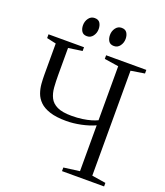

<svg xmlns="http://www.w3.org/2000/svg" viewBox="-165 -1041 990 1151"><g transform="rotate(20 330.5 -465.0)"><path d="M469.5 -329Q431.5 -311.5 381.8 -301.2Q332 -291 289 -291Q224 -291 182.8 -304.5Q141.5 -318 118.5 -340.8Q95.5 -363.5 85.5 -391.8Q75.5 -420 73.2 -450.2Q71 -480.5 71 -508V-706L11.5 -719V-743H238V-719L149.5 -706V-535Q149.5 -493 152.2 -455.8Q155 -418.5 169 -390.5Q183 -362.5 215.5 -346.8Q248 -331 307.5 -331Q345 -331 376.2 -335.5Q407.5 -340 431 -347Q454.5 -354 469.5 -361.5V-706L379 -720V-743H635.5V-720L548 -706V-36.5L636.5 -22.5V0H368V-23L469.5 -36.5ZM230.5 -811Q207.5 -811 197.2 -827Q187 -843 187 -865.5Q187 -890.5 201.2 -910Q215.5 -929.5 238.5 -929.5H239.5Q263.5 -929.5 273.5 -913.5Q283.5 -897.5 283.5 -875Q283.5 -850 269.2 -830.5Q255 -811 231.5 -811ZM403 -811Q379.5 -811 369.2 -827Q359 -843 359 -865.5Q359 -890.5 373.2 -910Q387.5 -929.5 410.5 -929.5H411.5Q435 -929.5 445.2 -913.5Q455.5 -897.5 455.5 -875Q455.5 -850 441.2 -830.5Q427 -811 404 -811Z"/></g></svg>

Font: Merriweather 120pt Light
Style: Regular
Weight: 300
Version: Version 2.100